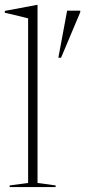

<svg xmlns="http://www.w3.org/2000/svg" viewBox="-22 -755 344 775"><path d="M129.5 -16.5 202.5 -6.5V0H17V-6.5L91.5 -16.5V-681Q85 -682.5 70.2 -686.2Q55.5 -690 36.2 -694.5Q17 -699 -2.5 -703.5V-711L125.5 -735H129.5V-680.5ZM213.5 -522 249 -712H302V-706L224.5 -522Z"/></svg>

Font: Newsreader 60pt ExtraLight
Style: Regular
Weight: 250
Designer: Hugues Gentile
Foundry: Production Type
Version: Version 1.003